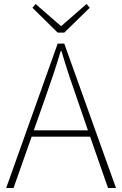

<svg xmlns="http://www.w3.org/2000/svg" viewBox="-20 -945 614 965"><path d="M303 -781 431 -906 415 -925 289 -815H285L159 -925L143 -906L270 -781ZM150 -290 201 -435C232 -523 258 -597 285 -688H289C316 -597 341 -523 372 -435L422 -290ZM523 0H563L303 -726H270L11 0H48L139 -258H433Z"/></svg>

Font: Noto Sans T Chinese Thin
Style: Regular
Weight: 100
Designer: Ryoko NISHIZUKA (kana & ideographs); Paul D. Hunt (Latin, Greek & Cyrillic); Wenlong ZHANG (bopomofo); Sandoll Communica
Foundry: Adobe Systems Incorporated
Version: Version 1.000;PS 1;hotconv 1.0.78;makeotf.lib2.5.61930